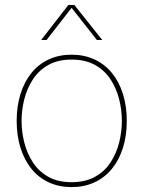

<svg xmlns="http://www.w3.org/2000/svg" viewBox="-20 -753 582 783"><path d="M272 10Q221 10 179.5 -9Q138 -28 109 -63.5Q80 -99 64 -149Q48 -199 48 -260Q48 -321 64 -371Q80 -421 109 -456.5Q138 -492 179.5 -511Q221 -530 272 -530Q323 -530 364.5 -511Q406 -492 435.5 -456.5Q465 -421 481 -371Q497 -321 497 -260Q497 -199 481 -149Q465 -99 435.5 -63.5Q406 -28 364.5 -9Q323 10 272 10ZM272 -10Q328 -10 367.5 -32Q407 -54 431 -91Q455 -128 466 -172Q477 -216 477 -260Q477 -304 466 -348Q455 -392 431 -429Q407 -466 367.5 -488Q328 -510 272 -510Q216 -510 177 -488Q138 -466 114 -429Q90 -392 79 -348Q68 -304 68 -260Q68 -216 79 -172Q90 -128 114 -91Q138 -54 177 -32Q216 -10 272 -10ZM148 -590 259 -733H283L397 -590H375L272 -721L170 -590Z"/></svg>

Font: Murecho Thin Thin
Style: Regular
Weight: 250
Version: Version 1.010